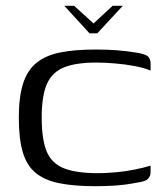

<svg xmlns="http://www.w3.org/2000/svg" viewBox="-20 -636 571 663"><path d="M202 -616H236L303 -555L369 -616H404L316 -521H289ZM45 -230Q45 -301 59.5 -347Q74 -393 106 -419Q138 -445 188.5 -455Q239 -465 311 -465Q348 -465 382.5 -462.5Q417 -460 453 -454Q483 -449 491.5 -440.5Q500 -432 500 -417V-392Q481 -401 447 -407.5Q413 -414 377 -417Q341 -420 313 -420Q243 -420 201.5 -403.5Q160 -387 142 -346Q124 -305 124 -230Q124 -155 141 -113.5Q158 -72 200.5 -55Q243 -38 318 -38Q345 -38 379 -41Q413 -44 445 -50.5Q477 -57 500 -64V-41Q500 -28 491 -18.5Q482 -9 451 -5Q416 2 381 4.5Q346 7 309 7Q235 7 184 -3.5Q133 -14 102.5 -39.5Q72 -65 58.5 -111Q45 -157 45 -230Z"/></svg>

Font: Genos Thin
Style: Regular
Weight: 400
Version: Version 1.010